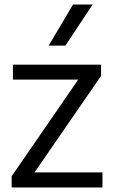

<svg xmlns="http://www.w3.org/2000/svg" viewBox="-20 -828 500 848"><path d="M31.5 0V-49.5L325.5 -476.5H37V-542.5H426.5V-493L132.5 -66.5H432.5V0ZM195 -626.5 302.5 -808H389L269 -626.5Z"/></svg>

Font: Encode Sans
Style: Regular
Weight: 400
Designer: Multiple Designers
Foundry: Impallari Type
Version: Version 3.002; ttfautohint (v1.8.3) -l 8 -r 50 -G 200 -x 14 